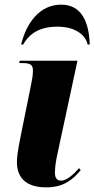

<svg xmlns="http://www.w3.org/2000/svg" viewBox="-20 -798 407 828"><path d="M71 -606H80C99 -640 137 -683 227 -683C309 -683 350 -644 358 -606H367C364 -704 331 -778 244 -778C149 -778 93 -696 71 -606ZM179 10C256 10 294 -24 328 -64L321 -73C300 -49 269 -19 244 -19C222 -19 217 -34 217 -55C217 -78 221 -105 230 -145L314 -536H65L63 -526H76C114 -526 122 -517 122 -493C122 -473 118 -451 113 -428L69 -210C56 -147 53 -117 53 -99C53 -26 99 10 179 10Z"/></svg>

Font: Noto Serif Display Condensed Black
Style: Italic
Weight: 900
Width: 3
Italic angle: -12°
Designer: Monotype Design Team
Foundry: Monotype Imaging Inc.
Version: Version 2.009